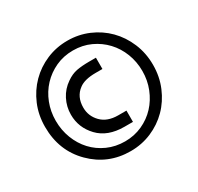

<svg xmlns="http://www.w3.org/2000/svg" viewBox="-154 -895 1125 1091"><g transform="rotate(-30 409.0 -350.0)"><path d="M158 -91Q55 -194 55 -350Q55 -428 83 -494Q111 -560 159 -608.5Q207 -657 271.5 -684.5Q336 -712 409 -712Q482 -712 546.5 -684.5Q611 -657 659 -608.5Q707 -560 735 -493.5Q763 -427 763 -350Q763 -273 735 -206.5Q707 -140 659 -91.5Q611 -43 546.5 -15.5Q482 12 409 12Q261 12 158 -91ZM125 -350Q125 -289 146 -234.5Q167 -180 204.5 -139.5Q242 -99 294.5 -75.5Q347 -52 409 -52Q470 -52 522.5 -76Q575 -100 612.5 -140.5Q650 -181 671.5 -235Q693 -289 693 -350Q693 -411 672 -465Q651 -519 613 -559.5Q575 -600 523 -624Q471 -648 409 -648Q347 -648 295 -624Q243 -600 205 -559.5Q167 -519 146 -465Q125 -411 125 -350ZM502 -547V-473H458Q384 -473 348 -445Q298 -408 298 -337Q298 -281 337.5 -240.5Q377 -200 448 -200H502V-126H446Q337 -126 277 -189Q217 -252 217 -337Q217 -389 240.5 -435Q264 -481 307 -510Q341 -534 375.5 -540.5Q410 -547 458 -547Z"/></g></svg>

Font: Baumans
Style: Regular
Weight: 400
Designer: Henadij Zarechnjuk
Foundry: Cyreal (www.cyreal.org)
Version: Version 001.001